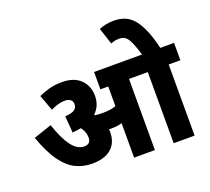

<svg xmlns="http://www.w3.org/2000/svg" viewBox="-146 -1082 1388 1268"><g transform="rotate(-20 548.0 -448.0)"><path d="M498 -211Q498 -138 451 -97.5Q404 -57 317 -57Q254 -57 201 -83Q148 -109 102.5 -172Q57 -235 17 -347L144 -390Q178 -288 217.5 -235Q257 -182 306 -182Q352 -182 352 -227Q352 -269 325 -303Q296 -297 264 -295L255 -412Q303 -415 321.5 -428.5Q340 -442 340 -466Q340 -489 325 -499.5Q310 -510 286 -510Q262 -510 237 -502.5Q212 -495 187 -483L146 -594Q179 -609 219.5 -620.5Q260 -632 310 -632Q395 -632 440.5 -587Q486 -542 486 -473Q486 -402 438 -357Q440 -354 443 -351Q455 -350 468 -349Q481 -348 497 -348Q522 -348 544.5 -351Q567 -354 589 -362V-500H534V-622H1096V-500H1014V0H867V-500H735V0H589V-242Q570 -236 551 -234Q532 -232 512 -232Q505 -232 497 -232Q498 -221 498 -211ZM873 -615Q849 -698 827.5 -735Q806 -772 765 -772Q732 -772 705 -760L667 -876Q715 -896 770 -896Q806 -896 839 -885.5Q872 -875 900.5 -846Q929 -817 954.5 -761.5Q980 -706 1001 -615Z"/></g></svg>

Font: Noto Sans Devanagari UI SemiCondensed ExtraBold
Style: Regular
Weight: 800
Width: 4
Designer: Jelle Bosma - Monotype Design Team
Foundry: Monotype Imaging Inc.
Version: Version 2.004; ttfautohint (v1.8.4.7-5d5b)